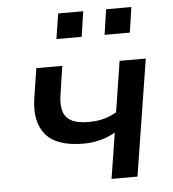

<svg xmlns="http://www.w3.org/2000/svg" viewBox="-52 -770 739 818"><g transform="rotate(-5 317.5 -361.0)"><path d="M392 0 423 -195Q391 -177 356.5 -168.5Q322 -160 287 -160Q172 -160 125.5 -215.5Q79 -271 94 -370L114 -498H225L207 -379Q200 -338 207.5 -309Q215 -280 241 -265Q267 -250 317 -250Q351 -250 380 -257.5Q409 -265 436 -281L470 -498H582L503 0ZM416 -614 432 -722H540L524 -614ZM210 -614 227 -722H334L318 -614Z"/></g></svg>

Font: Nunito Sans 7pt SemiBold
Style: Italic
Weight: 600
Italic angle: -9°
Designer: Vernon Adams
Foundry: Vernon Adams
Version: Version 3.101;gftools[0.9.27]